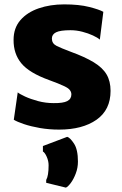

<svg xmlns="http://www.w3.org/2000/svg" viewBox="-20 -584 555 877"><path d="M43 -37 61 -162Q69 -155 94.2 -143.2Q119.5 -131.5 154 -122.2Q188.5 -113 225 -113Q268.5 -112.5 287.2 -122.2Q306 -132 306 -153Q306 -175 276.5 -189Q247 -203 205 -218Q113.5 -251 77.5 -294.8Q41.5 -338.5 42 -402Q42 -456 73.2 -492Q104.5 -528 157 -546Q209.5 -564 273 -564Q341.5 -564 387.5 -552.2Q433.5 -540.5 452 -530L436 -403Q426 -412 404.5 -422Q383 -432 356 -439Q329 -446 302 -446Q255.5 -446 236.2 -436.5Q217 -427 217 -408Q217 -385.5 237.5 -375Q258 -364.5 302 -348Q368 -324 408.2 -299.5Q448.5 -275 466.8 -244Q485 -213 485 -169Q485 -82 420.8 -37Q356.5 8 250 8Q204 8 162.5 0.8Q121 -6.5 89.8 -17Q58.5 -27.5 43 -37ZM281 273 191 251V238Q202 219 202 171Q202 151.5 193.5 132.2Q185 113 176 108V83L287 41Q300 44.5 318 71.8Q336 99 336 154Q336 182.5 326.2 208.2Q316.5 234 303.5 251.5Q290.5 269 281 273Z"/></svg>

Font: Merriweather Sans Black
Style: Regular
Weight: 900
Designer: Eben Sorkin
Foundry: Eben Sorkin
Version: Version 1.008; ttfautohint (v1.7.19-72a1) -l 8 -r 50 -G 200 